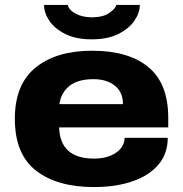

<svg xmlns="http://www.w3.org/2000/svg" viewBox="-20 -744 740 776"><path d="M351 -585Q287 -585 244 -606.5Q201 -628 179.5 -660Q158 -692 158 -724H254Q258 -704 285.5 -689Q313 -674 351 -674Q396 -674 421.5 -691.5Q447 -709 450 -724H545Q545 -692 523 -660Q501 -628 458 -606.5Q415 -585 351 -585ZM359 12Q211 12 125.5 -54.5Q40 -121 40 -264Q40 -403 124 -471Q208 -539 352 -539Q500 -539 580 -472.5Q660 -406 660 -268V-229H219Q223 -103 360 -103Q412 -103 447 -125.5Q482 -148 484 -187H658Q658 -124 621 -79.5Q584 -35 516.5 -11.5Q449 12 359 12ZM220 -323H477Q477 -372 444 -398Q411 -424 358 -424Q295 -424 261 -397Q227 -370 220 -323Z"/></svg>

Font: Archivo SemiExpanded ExtraBold
Style: Regular
Weight: 800
Width: 6
Designer: Hector Gatti
Foundry: Omnibus-Type
Version: Version 2.001; ttfautohint (v1.8.3)